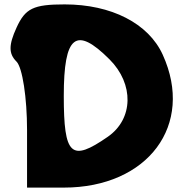

<svg xmlns="http://www.w3.org/2000/svg" viewBox="-20 -903 839 873"><path d="M55 -777C19 -698 19 -659 55 -623C82 -596 103 -458 103 -312V-50H270C653 -50 865 -335 720 -654C655 -797 486 -883 274 -883C132 -883 95 -865 55 -777ZM478 -633C590 -521 587 -362 470 -281C303 -165 270 -196 270 -467C270 -742 325 -786 478 -633Z"/></svg>

Font: Hussar Skorodowane
Style: Bold
Weight: 700
Foundry: Cannot Into Space Fonts
Version: Version 0.892